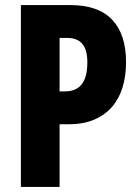

<svg xmlns="http://www.w3.org/2000/svg" viewBox="-20 -734 544 754"><path d="M257 -714Q366 -714 420.5 -656.5Q475 -599 475 -490Q475 -436 461.5 -391.5Q448 -347 420 -314.5Q392 -282 349.5 -264Q307 -246 250 -246H214V0H62V-714ZM244 -585H214V-375H234Q263 -375 282.5 -386.5Q302 -398 312.5 -423Q323 -448 323 -489Q323 -538 303.5 -561.5Q284 -585 244 -585Z"/></svg>

Font: Noto Sans Khmer ExtraCondensed ExtraBold
Style: Regular
Weight: 800
Width: 2
Designer: Danh Hong and the Monotype Design Team
Foundry: Monotype Imaging Inc.
Version: Version 2.004